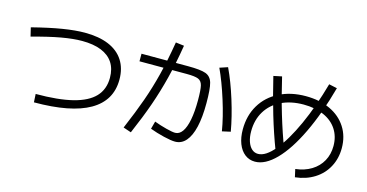

<svg xmlns="http://www.w3.org/2000/svg" viewBox="-81 -1157 2974 1554"><g transform="rotate(15 1406.0 -379.5)"><path d="M791 -367.2Q791 -442.4 757.3 -493.7Q723.6 -544.9 658.2 -571.3Q592.8 -597.7 497.1 -597.7Q422.9 -597.7 324.2 -580.1Q225.6 -562.5 84 -523.4L66.4 -596.7Q211.9 -633.8 317.4 -650.9Q422.9 -668 502 -668Q619.1 -668 701.2 -633.8Q783.2 -599.6 826.2 -533.2Q869.1 -466.8 869.1 -373Q869.1 -196.3 712.9 -106.4Q556.6 -16.6 248 -16.6L244.1 -85.9Q432.6 -85.9 553.2 -116.2Q673.8 -146.5 732.4 -208.5Q791 -270.5 791 -367.2Z M1218.8 -55.7 1236.3 -120.1Q1285.2 -101.6 1338.4 -87.9Q1391.6 -74.2 1415 -74.2Q1450.2 -74.2 1475.1 -109.4Q1500 -144.5 1513.2 -212.4Q1526.4 -280.3 1526.4 -377Q1526.4 -463.9 1517.6 -499.5Q1508.8 -535.2 1480.5 -546.9Q1452.1 -558.6 1383.8 -558.6H987.3V-622.1H1377Q1483.4 -622.1 1526.9 -606Q1570.3 -589.8 1584.5 -540Q1598.6 -490.2 1598.6 -370.1Q1598.6 -252.9 1579.6 -171.4Q1560.5 -89.8 1523.4 -47.4Q1486.3 -4.9 1432.6 -4.9Q1399.4 -4.9 1336.4 -20Q1273.4 -35.2 1218.8 -55.7ZM1232.4 -782.2 1302.7 -773.4Q1277.3 -618.2 1246.1 -493.7Q1214.8 -369.1 1172.9 -249.5Q1130.9 -129.9 1068.4 14.6L1002 -7.8Q1064.5 -154.3 1105 -268.6Q1145.5 -382.8 1175.8 -503.4Q1206.1 -624 1232.4 -782.2ZM1625 -675.8 1692.4 -698.2Q1742.2 -593.8 1785.2 -455.6Q1828.1 -317.4 1848.6 -199.2L1778.3 -183.6Q1759.8 -296.9 1716.3 -435.1Q1672.9 -573.2 1625 -675.8Z M2681.6 -302.7Q2681.6 -381.8 2642.6 -441.4Q2603.5 -501 2531.2 -532.7Q2459 -564.5 2362.3 -564.5Q2255.9 -564.5 2175.3 -525.4Q2094.7 -486.3 2050.8 -414.1Q2006.8 -341.8 2006.8 -246.1Q2006.8 -197.3 2019.5 -160.2Q2032.2 -123 2054.7 -103Q2077.1 -83 2107.4 -83Q2170.9 -83 2245.1 -172.4Q2319.3 -261.7 2391.1 -419.4Q2462.9 -577.1 2518.6 -776.4L2586.9 -761.7Q2525.4 -536.1 2444.3 -367.2Q2363.3 -198.2 2273.9 -106.9Q2184.6 -15.6 2098.6 -15.6Q2050.8 -15.6 2014.2 -43.9Q1977.5 -72.3 1957.5 -124Q1937.5 -175.8 1937.5 -243.2Q1937.5 -359.4 1990.7 -448.2Q2043.9 -537.1 2140.6 -585.9Q2237.3 -634.8 2362.3 -634.8Q2478.5 -634.8 2566.4 -593.8Q2654.3 -552.7 2702.6 -477.5Q2751 -402.3 2751 -302.7Q2751 -215.8 2712.9 -145Q2674.8 -74.2 2605.5 -30.8Q2536.1 12.7 2445.3 22.5L2430.7 -43Q2506.8 -51.8 2563.5 -86.4Q2620.1 -121.1 2650.9 -176.8Q2681.6 -232.4 2681.6 -302.7ZM2064.5 -724.6 2133.8 -739.3Q2169.9 -583 2212.4 -440.9Q2254.9 -298.8 2305.7 -165L2239.3 -142.6Q2188.5 -275.4 2146 -418.5Q2103.5 -561.5 2064.5 -724.6Z"/></g></svg>

Font: Pretendard JP Variable
Style: Regular
Weight: 400
Designer: Base glyphs from Inter by Rasmus Andersson; Hangul glyphs from Noto Sans CJK(Source Han Sans) by Jang Soo-young and Kang
Foundry: Kil Hyung-jin
Version: Version 1.307;Glyphs 3.2 (3192)